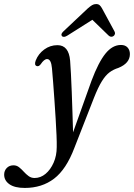

<svg xmlns="http://www.w3.org/2000/svg" viewBox="-138 -679 660 946"><path d="M313 -281.5Q347 -372 381.5 -414.8Q416 -457.5 458 -457.5Q479 -457.5 490.5 -445Q502 -432.5 502 -412.5Q502 -367.5 445.5 -344.5Q421 -337 401.5 -322.5Q382 -308 363.8 -278.5Q345.5 -249 325 -197L228.5 49.5Q188.5 155.5 128.5 201.2Q68.5 247 -16 247Q-65.5 247 -91.5 228.8Q-117.5 210.5 -117.5 181.5Q-117.5 162 -104.8 148.8Q-92 135.5 -71.5 135.5Q-56 135.5 -44 145Q-32 154.5 -21 166.8Q-10 179 2.8 188.5Q15.5 198 32.5 198Q62 198 86.5 177.5Q111 157 126.2 122.5Q141.5 88 141.5 45.5Q142 24 140.5 -12.8Q139 -49.5 136.2 -94.2Q133.5 -139 130.2 -185.5Q127 -232 123.8 -273.2Q120.5 -314.5 118 -343Q114 -388 94 -388Q79.5 -388 62.5 -362.5Q53 -350 43 -353.5Q29.5 -358 38 -381Q51 -414 80 -435.2Q109 -456.5 145 -456.5Q201 -456.5 207.5 -380Q209.5 -356 211.5 -315.8Q213.5 -275.5 215.5 -226.2Q217.5 -177 219 -125.2Q220.5 -73.5 222 -27ZM194.5 -504Q175.5 -492 167 -501.5Q159.5 -510.5 175 -525L295 -638Q306.5 -648 315.5 -653.5Q324.5 -659 335.5 -659Q346.5 -659 352.8 -653.5Q359 -648 364.5 -638L426 -524.5Q430 -517.5 428 -511Q426 -504.5 421.5 -501.5Q409 -493 397 -504L317 -581.5Z"/></svg>

Font: Fraunces 72pt Soft
Style: Italic
Weight: 400
Italic angle: -16°
Version: Version 1.000;[b76b70a41]